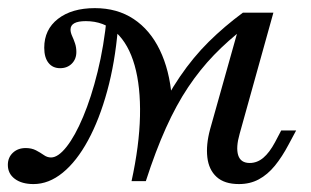

<svg xmlns="http://www.w3.org/2000/svg" viewBox="-51 -446 772 477"><path d="M275.8 4Q295.2 -84.7 296.8 -157.7Q298.4 -230.6 283.5 -283.5Q268.5 -336.3 237.9 -364.9Q207.3 -393.5 162.1 -393.5Q124.2 -393.5 124.2 -372.6Q124.2 -365.3 128.2 -356.5Q132.3 -347.6 135.5 -337.9Q138.7 -328.2 138.7 -316.9Q138.7 -299.2 127.4 -287.9Q116.1 -276.6 98.4 -276.6Q79.8 -276.6 69.4 -289.9Q58.9 -303.2 58.9 -327.4Q58.9 -372.6 93.1 -399.2Q127.4 -425.8 184.7 -425.8Q240.3 -425.8 281 -398.8Q321.8 -371.8 346 -321.8Q370.2 -271.8 375.8 -204Q362.9 -167.7 352.4 -137.5Q341.9 -107.3 331.9 -73.8Q321.8 -40.3 311.3 4ZM32.3 11.3Q3.2 11.3 -14.1 -1.6Q-31.5 -14.5 -31.5 -36.3Q-31.5 -54.8 -19 -66.5Q-6.5 -78.2 12.9 -78.2Q27.4 -78.2 38.3 -72.6Q49.2 -66.9 57.7 -60.9Q66.1 -54.8 75.8 -54.8Q93.5 -54.8 114.5 -81.5Q135.5 -108.1 155.6 -156Q175.8 -204 191.5 -267.7Q207.3 -331.5 214.5 -405.6L241.9 -375Q234.7 -290.3 215.3 -219.8Q196 -149.2 167.7 -97.2Q139.5 -45.2 104.8 -16.9Q70.2 11.3 32.3 11.3ZM275.8 4Q304 -79.8 333.5 -143.5Q362.9 -207.3 396 -255.6Q429 -304 467.7 -342.3Q506.5 -380.6 552.4 -414.5L558.1 -378.2Q515.3 -345.2 480.6 -309.3Q446 -273.4 416.5 -229.4Q387.1 -185.5 361.3 -128.2Q335.5 -71 311.3 4ZM542.7 11.3Q506.5 11.3 487.1 -6.5Q467.7 -24.2 464.1 -55.2Q460.5 -86.3 471 -125L552.4 -414.5H628.2L544.4 -113.7Q534.7 -79.8 540.7 -60.5Q546.8 -41.1 569.4 -41.1Q587.9 -41.1 603.2 -54Q618.5 -66.9 632.3 -92.7L647.6 -121.8H684.7L666.1 -87.1Q650 -56.5 631.9 -34.3Q613.7 -12.1 591.9 -0.4Q570.2 11.3 542.7 11.3Z"/></svg>

Font: Playfair 9pt
Style: Italic
Weight: 400
Italic angle: -15.6°
Designer: Claus Eggers Sørensen
Foundry: Claus Eggers Sørensen
Version: Version 2.001;gftools[0.9.30]